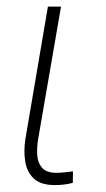

<svg xmlns="http://www.w3.org/2000/svg" viewBox="-20 -548 317 573"><path d="M123 -528.3H162.1L93.8 -132.8Q89.8 -108.9 91.1 -85.9Q92.3 -63 105 -47.9Q117.7 -32.7 147 -32.2Q159.7 -32.2 172.4 -33.7Q185.1 -35.2 197.8 -36.6L197.3 -2.4Q183.6 1.5 169.9 2.9Q156.2 4.4 142.1 4.4Q100.6 3.9 80.3 -15.6Q60.1 -35.2 55.2 -66.4Q50.3 -97.7 55.7 -132.8Z"/></svg>

Font: Roboto ExtraLight
Style: Italic
Weight: 250
Designer: Christian Robertson
Foundry: Google
Version: Version 3.009; 2024